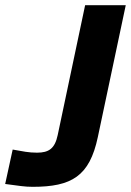

<svg xmlns="http://www.w3.org/2000/svg" viewBox="-170 -520 506 742"><path d="M-27 70C-60 70 -81 65 -121 58L-150 191C-96 198 -75 202 -44 202C107 202 176 161 208 10L316 -500H159L53 2C42 54 19 70 -27 70Z"/></svg>

Font: LT Wave Text Black Italic
Style: Regular
Weight: 900
Designer: Daniel Lyons
Version: Version 2.5 (Glyphs App)